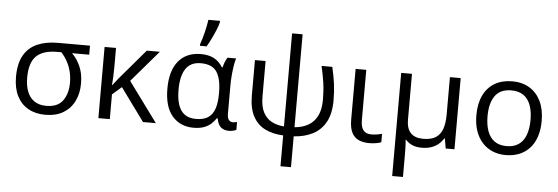

<svg xmlns="http://www.w3.org/2000/svg" viewBox="-59 -1002 4181 1438"><g transform="rotate(5 2031.0 -282.5)"><path d="M545.4 -246.6Q545.4 -173.3 517.3 -115.2Q489.3 -57.1 434.3 -23.7Q379.4 9.8 298.3 9.8Q224.6 9.8 169.9 -21Q115.2 -51.8 85.4 -110.8Q55.7 -169.9 55.7 -254.9Q55.7 -354 90.6 -415.8Q125.5 -477.5 190.7 -506.3Q255.9 -535.2 345.7 -535.2H587.4V-467.3H458.5Q497.6 -428.7 521.5 -374Q545.4 -319.3 545.4 -246.6ZM139.6 -254.9Q139.6 -197.3 156.2 -152.8Q172.9 -108.4 208.5 -83Q244.1 -57.6 300.8 -57.6Q385.3 -57.6 423.8 -110.1Q462.4 -162.6 462.4 -245.1Q462.4 -289.1 452.6 -328.6Q442.9 -368.2 424.1 -402.8Q405.3 -437.5 378.4 -467.3H345.7Q241.2 -467.3 190.4 -418.2Q139.6 -369.1 139.6 -254.9Z M1112.8 -535.2 910.2 -298.8 1129.4 0H1032.7L853 -246.6L783.2 -186V0H697.3V-535.2H783.2V-395.5Q783.2 -355.5 781.5 -316.7Q779.8 -277.8 777.3 -254.9H779.3Q789.1 -268.1 800 -281.5Q811 -294.9 820.3 -307.1L1014.6 -535.2Z M1425.8 -57.6Q1481.9 -57.6 1515.9 -79.6Q1549.8 -101.6 1565.4 -146.7Q1581.1 -191.9 1581.1 -260.7V-268.6Q1581.1 -371.1 1547.1 -423.8Q1513.2 -476.6 1425.8 -476.6Q1350.1 -476.6 1313.5 -422.4Q1276.9 -368.2 1276.9 -264.6Q1276.9 -162.1 1312.7 -109.9Q1348.6 -57.6 1425.8 -57.6ZM1412.6 9.8Q1313 9.8 1252.9 -59.6Q1192.9 -128.9 1192.9 -265.6Q1192.9 -400.9 1252.9 -472.9Q1313 -544.9 1420.9 -544.9Q1480.5 -544.9 1520.3 -523.4Q1560.1 -502 1585.4 -460H1591.3Q1595.2 -478.5 1603 -499Q1610.8 -519.5 1621.6 -535.2H1686Q1678.7 -512.7 1673.1 -478Q1667.5 -443.4 1664.3 -404.3Q1661.1 -365.2 1661.1 -328.6V-118.2Q1661.1 -84 1673.3 -70.3Q1685.5 -56.6 1703.6 -56.6Q1711.4 -56.6 1720.5 -58.3Q1729.5 -60.1 1734.4 -62V-2.4Q1729.5 0.5 1720.7 3.2Q1711.9 5.9 1701.4 7.8Q1690.9 9.8 1680.2 9.8Q1643.1 9.8 1619.9 -8.8Q1596.7 -27.3 1587.4 -76.2H1581.1Q1565.9 -52.7 1544.2 -33.2Q1522.5 -13.7 1490.5 -2Q1458.5 9.8 1412.6 9.8ZM1408.2 -606V-619.1Q1415 -637.7 1422.1 -661.1Q1429.2 -684.6 1435.3 -710Q1441.4 -735.4 1446.3 -760Q1451.2 -784.7 1454.1 -805.2H1541.5V-794.4Q1536.1 -771.5 1522.5 -737.8Q1508.8 -704.1 1491.7 -668.9Q1474.6 -633.8 1458 -606Z M2166.5 -758.8V-60.1Q2226.6 -64.9 2270 -90.1Q2313.5 -115.2 2337.2 -162.8Q2360.8 -210.4 2360.8 -282.2Q2360.8 -351.1 2352.5 -409.2Q2344.2 -467.3 2328.6 -535.2H2409.2Q2424.8 -469.2 2432.6 -410.4Q2440.4 -351.6 2440.4 -285.2Q2440.4 -184.1 2404.5 -120.8Q2368.7 -57.6 2306.9 -26.9Q2245.1 3.9 2166.5 8.3V240.2H2087.4V8.3Q2010.3 5.4 1951.7 -23.2Q1893.1 -51.8 1860.4 -112.1Q1827.6 -172.4 1827.6 -269.5V-535.2H1907.7V-267.6Q1907.7 -192.4 1931.9 -147.9Q1956.1 -103.5 1996.8 -83Q2037.6 -62.5 2087.4 -59.1V-758.8Z M2664.6 -535.2V-156.7Q2664.6 -106.4 2683.8 -81.5Q2703.1 -56.6 2744.6 -56.6Q2765.6 -56.6 2788.6 -60.3Q2811.5 -64 2824.2 -67.9V-4.9Q2810.5 1.5 2784.7 5.6Q2758.8 9.8 2733.9 9.8Q2689.9 9.8 2656.2 -4.6Q2622.6 -19 2603.5 -54.9Q2584.5 -90.8 2584.5 -154.8V-535.2Z M3374.5 -535.2V0H3308.6L3295.9 -74.2H3291.5Q3274.9 -47.9 3252 -29.1Q3229 -10.3 3198.5 -0.2Q3168 9.8 3128.4 9.8Q3086.4 9.8 3056.9 -3.4Q3027.3 -16.6 3007.8 -39.1H3003.9Q3005.4 -27.3 3006.3 -10Q3007.3 7.3 3007.8 29.1Q3008.3 50.8 3008.3 76.7V240.2H2927.2V-535.2H3008.3V-189.5Q3008.3 -124.5 3039.6 -91.1Q3070.8 -57.6 3133.8 -57.6Q3194.3 -57.6 3229 -80.3Q3263.7 -103 3278.6 -146.7Q3293.5 -190.4 3293.5 -253.4V-535.2Z M4006.8 -268.6Q4006.8 -202.6 3989.7 -150.9Q3972.7 -99.1 3940.4 -63.5Q3908.2 -27.8 3862.5 -9Q3816.9 9.8 3759.3 9.8Q3705.6 9.8 3660.9 -9Q3616.2 -27.8 3583.7 -63.5Q3551.3 -99.1 3533.4 -150.9Q3515.6 -202.6 3515.6 -268.6Q3515.6 -356.4 3545.4 -418.2Q3575.2 -480 3630.6 -512.5Q3686 -544.9 3762.7 -544.9Q3835.9 -544.9 3890.9 -512.2Q3945.8 -479.5 3976.3 -417.7Q4006.8 -356 4006.8 -268.6ZM3599.6 -268.6Q3599.6 -204.1 3616.7 -156.7Q3633.8 -109.4 3669.4 -83.5Q3705.1 -57.6 3761.2 -57.6Q3816.9 -57.6 3852.8 -83.5Q3888.7 -109.4 3905.8 -156.7Q3922.9 -204.1 3922.9 -268.6Q3922.9 -332.5 3905.8 -379.2Q3888.7 -425.8 3853 -451.2Q3817.4 -476.6 3760.7 -476.6Q3677.2 -476.6 3638.4 -421.4Q3599.6 -366.2 3599.6 -268.6Z"/></g></svg>

Font: Wonky
Style: Regular
Weight: 400
Designer: Monotype Design Team
Foundry: Monotype Imaging Inc.
Version: Version 3.000